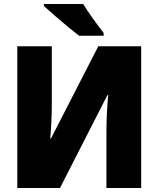

<svg xmlns="http://www.w3.org/2000/svg" viewBox="-20 -947 799 967"><path d="M201 -927V-917Q220 -899 253.5 -870Q287 -841 322 -812Q357 -783 378 -767H502V-781Q483 -805 450.5 -850Q418 -895 399 -927ZM67 0H282L521 -468H525Q520 -419 518 -367.5Q516 -316 516 -281V0H691V-714H475L237 -250H233Q237 -294 239 -340Q241 -386 241 -425V-714H67Z"/></svg>

Font: Noto Sans UI SemiCondensed Black
Style: Regular
Weight: 900
Width: 4
Designer: Monotype Design Team
Foundry: Monotype Imaging Inc.
Version: 1.001